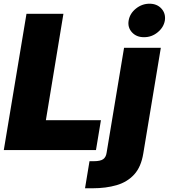

<svg xmlns="http://www.w3.org/2000/svg" viewBox="-31 -801 901 1025"><path d="M-10.7 0 110.4 -727.5H307.6L213.9 -159.2H507.8L481.4 0ZM631.3 -545.9H827.6L733.9 18.6Q722.2 90.3 685.3 130.6Q648.4 170.9 591.6 187.5Q534.7 204.1 462.9 204.1H422.9L446.8 59.6H469.2Q504.9 59.6 519.8 48.8Q534.7 38.1 538.1 14.6ZM737.8 -602.5Q697.8 -602.1 673.6 -628.4Q649.4 -654.8 655.8 -691.4Q662.1 -729 694.6 -755.1Q727.1 -781.2 767.1 -781.2Q807.1 -781.2 830.8 -755.1Q854.5 -729 849.1 -691.4Q842.8 -654.8 810.5 -628.4Q778.3 -602.1 737.8 -602.5Z"/></svg>

Font: Inter Tight Black
Style: Italic
Weight: 900
Italic angle: -9.39999°
Designer: Rasmus Andersson
Foundry: rsms
Version: Version 3.004; ttfautohint (v1.8.4.7-5d5b)